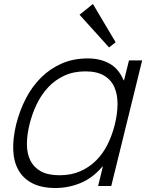

<svg xmlns="http://www.w3.org/2000/svg" viewBox="-20 -933 736 963"><path d="M560 -721 527 -695 379 -859 446 -913ZM538 0H472L496 -98H494Q445 -40 384 -15Q323 10 259 10Q189 10 143 -13.5Q97 -37 73 -79Q49 -121 46.5 -179.5Q44 -238 61 -309Q79 -380 110.5 -440.5Q142 -501 187.5 -545.5Q233 -590 291 -615Q349 -640 420 -640Q483 -640 529.5 -614Q576 -588 600 -530H602L627 -630H693ZM556 -309Q569 -362 569.5 -410Q570 -458 554 -495Q538 -532 502.5 -553.5Q467 -575 408 -575Q349 -575 302.5 -553.5Q256 -532 221.5 -495Q187 -458 164 -410Q141 -362 128 -309Q115 -256 115 -209.5Q115 -163 132 -128.5Q149 -94 184.5 -74Q220 -54 279 -54Q337 -54 382.5 -74Q428 -94 462.5 -128.5Q497 -163 520 -209.5Q543 -256 556 -309Z"/></svg>

Font: TypoPRO Sinkin Sans
Style: 300 Light Italic
Weight: 300
Italic angle: -112°
Designer: Keith Bates
Foundry: K-Type
Version: Sinkin Sans (version 1.0)  by Keith Bates   •   © 2014   www